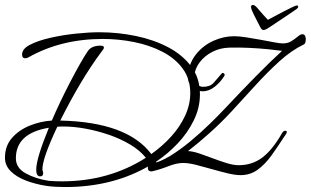

<svg xmlns="http://www.w3.org/2000/svg" viewBox="-20 -696 1253 774"><path d="M1176 -674Q1182 -674 1182 -669Q1182 -664 1175 -659Q1146 -639 1121 -622.5Q1096 -606 1066 -586Q1050 -575 1043 -575Q1035 -575 1030 -585Q1020 -605 1011.5 -621Q1003 -637 996 -653Q992 -662 992 -668Q992 -676 1000 -676Q1004 -676 1009 -672Q1014 -668 1018 -663Q1029 -650 1041.5 -636Q1054 -622 1060 -616Q1069 -621 1087 -630.5Q1105 -640 1124 -650Q1143 -660 1158 -667Q1173 -674 1176 -674ZM244 58Q225 58 205 57Q185 56 165 53Q121 46 83.5 31.5Q46 17 23 -6Q0 -29 0 -60Q0 -107 27.5 -139Q55 -171 98.5 -189Q142 -207 189 -210Q203 -243 222 -283Q241 -323 262 -363.5Q283 -404 302 -437.5Q321 -471 334 -490Q349 -512 385 -512Q399 -512 399 -504Q399 -499 388 -486Q345 -428 304 -359Q263 -290 223 -210Q493 -204 590 -75Q634 -106 669.5 -145Q705 -184 726 -229Q747 -274 747 -321Q747 -378 716.5 -419.5Q686 -461 634.5 -487.5Q583 -514 520.5 -526.5Q458 -539 395 -539Q226 -539 95 -465Q88 -461 82 -461Q69 -461 69 -476Q69 -499 100 -515Q132 -532 182.5 -543.5Q233 -555 286.5 -560.5Q340 -566 380 -566Q455 -566 527.5 -551Q600 -536 658 -505.5Q716 -475 751 -428Q786 -381 786 -316Q786 -262 761.5 -211.5Q737 -161 697 -118.5Q657 -76 609 -44Q613 -36 613 -30Q613 -16 603 -16Q599 -16 589 -32Q439 58 244 58ZM230 35Q419 35 568 -60Q544 -90 504.5 -113.5Q465 -137 418 -153Q371 -169 324 -177.5Q277 -186 237 -186Q230 -186 224 -186Q218 -186 211 -185Q151 -58 151 -14Q151 -10 152.5 -6Q154 -2 154 2Q154 15 142 15Q126 15 126 -12Q126 -57 177 -181Q44 -159 44 -58Q44 -19 84 3Q124 25 177 33Q191 34 204 34.5Q217 35 230 35ZM950 10Q928 10 897 2.5Q866 -5 833 -14.5Q800 -24 770 -31.5Q740 -39 718 -39Q692 -39 659 -26Q626 -13 592 -5Q584 -5 582 -7Q576 -9 576 -21Q576 -33 591 -36Q626 -43 666 -67.5Q706 -92 747 -126Q788 -160 825.5 -196.5Q863 -233 891 -263Q951 -327 1010.5 -387.5Q1070 -448 1117 -491Q1096 -494 1061 -497.5Q1026 -501 985.5 -503Q945 -505 905 -504Q867 -503 836 -487Q805 -471 785.5 -445.5Q766 -420 763 -390Q759 -368 772.5 -357Q786 -346 798 -346Q827 -346 841 -362Q855 -378 874 -400Q875 -402 878 -402Q882 -402 884.5 -398Q887 -394 885 -391Q870 -366 846.5 -347Q823 -328 797 -328Q772 -328 754.5 -344.5Q737 -361 737 -389Q737 -392 737 -395Q737 -398 738 -402Q745 -447 773 -480.5Q801 -514 841.5 -532Q882 -550 924 -550Q944 -550 973 -545.5Q1002 -541 1031.5 -535.5Q1061 -530 1085 -525.5Q1109 -521 1119 -521Q1139 -521 1152 -528.5Q1165 -536 1181 -549Q1191 -558 1199 -558Q1208 -558 1211 -549Q1214 -540 1212 -532Q1212 -521 1205 -517Q1155 -493 1106 -448.5Q1057 -404 1008 -350Q959 -296 909 -242Q870 -200 823.5 -158.5Q777 -117 738 -87Q758 -86 784.5 -77Q811 -68 840 -57Q869 -46 895.5 -38Q922 -30 942 -30Q996 -30 1037 -60.5Q1078 -91 1118 -161Q1123 -169 1131 -169Q1136 -169 1136 -164Q1136 -159 1132 -154L1125 -144Q1100 -105 1074.5 -69.5Q1049 -34 1019 -12Q989 10 950 10Z"/></svg>

Font: Corinthia
Style: Regular
Weight: 400
Designer: Robert E. Leuschke
Foundry: Robert E. Leuschke
Version: Version 1.013; ttfautohint (v1.8.3)